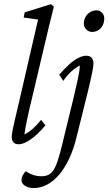

<svg xmlns="http://www.w3.org/2000/svg" viewBox="-20 -697 529 938"><path d="M70.3 7.8Q53.7 7.8 45.4 -2.4Q37.1 -12.7 37.1 -27.3Q37.1 -37.1 40.5 -56.2Q43.9 -75.2 52.2 -109.9Q60.5 -144.5 73.2 -199.2L166 -601.6L95.7 -611.3L100.6 -636.7L229.5 -676.8L243.2 -664.1Q233.4 -625 222.7 -582.5Q211.9 -540 198.2 -479.5L123 -161.1Q118.2 -141.6 113.3 -117.7Q108.4 -93.8 104.5 -72.8Q100.6 -51.8 99.6 -40Q122.1 -51.8 141.6 -69.3Q161.1 -86.9 180.7 -111.3L202.1 -85Q177.7 -55.7 154.3 -35.2Q130.9 -14.6 109.4 -3.4Q87.9 7.8 70.3 7.8ZM411.1 -256.8 355.5 -33.2Q340.8 29.3 318.4 77.1Q295.9 125 268.1 157.2Q240.2 189.5 209 205.6Q177.7 221.7 144.5 221.7Q120.1 221.7 102.5 210.9Q85 200.2 85 181.6Q85 171.9 90.3 161.1Q95.7 150.4 106.4 138.7Q119.1 149.4 139.6 156.7Q160.2 164.1 182.6 164.1Q210 164.1 226.6 150.9Q243.2 137.7 255.9 105Q268.6 72.3 282.2 15.6L337.9 -212.9Q348.6 -257.8 358.9 -303.7Q369.1 -349.6 370.1 -377Q348.6 -366.2 328.6 -348.1Q308.6 -330.1 289.1 -301.8L269.5 -332Q293.9 -360.4 316.9 -381.3Q339.8 -402.3 361.8 -413.6Q383.8 -424.8 401.4 -424.8Q418.9 -424.8 427.7 -414.6Q436.5 -404.3 436.5 -386.7Q436.5 -373 431.2 -347.2Q425.8 -321.3 420.4 -296.4Q415 -271.5 411.1 -256.8ZM429.7 -541Q414.1 -541 401.9 -552.7Q389.6 -564.5 389.6 -581.1Q389.6 -601.6 398.9 -616.2Q408.2 -630.9 422.4 -638.7Q436.5 -646.5 451.2 -646.5Q466.8 -646.5 478 -635.3Q489.3 -624 489.3 -607.4Q489.3 -585.9 480.5 -570.8Q471.7 -555.7 458.5 -548.3Q445.3 -541 429.7 -541Z"/></svg>

Font: Crimson Pro Light
Style: Italic
Weight: 300
Italic angle: -12°
Designer: Jacques Le Bailly
Foundry: Baron von Fonthausen
Version: Version 1.003